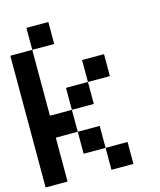

<svg xmlns="http://www.w3.org/2000/svg" viewBox="-127 -965 879 1056"><g transform="rotate(-15 312.5 -437.5)"><path d="M0 0V-750H125V-375H250V-250H125V0ZM125 -750V-875H250V-750ZM250 -250H375V-125H250ZM250 -375V-500H375V-375ZM375 -125H500V0H375ZM375 -500V-625H500V-500Z"/></g></svg>

Font: Galmuri7 Regular
Style: Regular
Weight: 400
Designer: Lee Minseo (quiple)
Version: Version 2.399;hotconv 1.1.1;makeotfexe 2.6.0 DEVELOPMENT